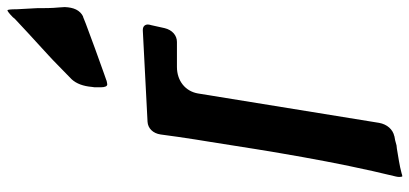

<svg xmlns="http://www.w3.org/2000/svg" viewBox="-320 -816 1128 529"><g transform="rotate(-90 244.5 -552.0)"><path d="M306 -830C352 -846 397 -863 443 -880L463 -888L462 -887C481 -896 488 -914 489 -938L488 -954C486 -973 486 -996 486 -1015L483 -1070C483 -1087 482 -1096 480 -1096C478 -1096 471 -1091 461 -1081L457 -1076C432 -1052 405 -1028 378 -1003C363 -989 347 -975 331 -959L290 -919C278 -906 271 -887 269 -863C268 -859 268 -855 268 -850V-839C268 -827 271 -821 276 -821C278 -821 282 -822 287 -823H286ZM289 -918 290 -919ZM439 -699C440 -703 441 -706 441 -709C441 -716 437 -723 426 -723H424L173 -710C155 -709 141 -695 138 -674C134 -643 129 -609 124 -577L118 -540C91 -367 64 -197 22 -25C21 -22 21 -18 21 -15C21 -11 22 -8 23 -8C25 -8 28 -9 31 -10C53 -16 76 -19 99 -23L108 -24C117 -27 127 -29 134 -30H133C152 -34 166 -50 170 -72L251 -571C257 -606 286 -629 324 -629H393C411 -629 426 -642 431 -663Z"/></g></svg>

Font: Bangerz
Style: Regular
Weight: 400
Designer: vernon adams
Foundry: Vernon Adams
Version: Version 2.10;December 28, 2023;FontCreator 13.0.0.2683 64-bi